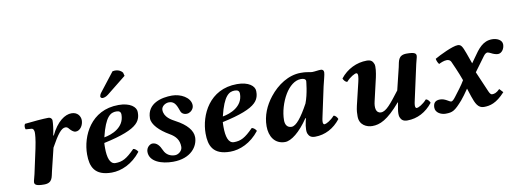

<svg xmlns="http://www.w3.org/2000/svg" viewBox="-57 -992 3546 1318"><g transform="rotate(-10 1716.5 -333.0)"><path d="M270 -228C318 -315 346 -351 374 -351C386 -351 392 -345 399 -336C408 -326 423 -310 440 -310C472 -310 494 -346 494 -380C494 -406 476 -439 432 -439C387 -439 330 -402 286 -309L283 -311C292 -353 296 -394 296 -412C296 -426 285 -436 272 -436C240 -436 153 -429 106 -423C99 -415 98 -394 104 -385L144 -382C158 -381 162 -364 162 -352C162 -341 161 -309 147 -243L110 -72C106 -52 97 -27 97 -17C97 -1 107 10 163 10C224 10 222 -33 232 -72Z M619 -199C745 -226 817 -255 851 -288C882 -317 882 -351 882 -369C882 -404 841 -439 760 -439C566 -439 489 -269 489 -142C489 -57 515 10 635 10C702 10 780 -23 839 -99C834 -110 819 -124 807 -124C750 -66 719 -50 671 -50C632 -50 618 -98 618 -165C618 -170 618 -191 619 -199ZM760 -674 658 -543C651 -534 648 -525 647 -519C646 -513 653 -505 661 -505C671 -505 686 -509 701 -521L836 -629L830 -652C823 -662 806 -676 776 -676C771 -676 763 -675 760 -674ZM769 -370C769 -280 679 -246 626 -237C660 -378 698 -398 737 -398C758 -398 769 -390 769 -370Z M1261 -355C1256 -404 1194 -439 1132 -439C1063 -439 957 -417 957 -311C957 -268 1005 -219 1071 -181C1113 -157 1135 -128 1135 -81C1135 -54 1107 -32 1083 -32C1052 -32 1022 -46 1007 -80C992 -115 973 -138 943 -138C927 -138 900 -119 900 -87C900 -19 982 10 1062 10C1188 10 1240 -67 1240 -130C1240 -177 1201 -223 1127 -262C1101 -276 1051 -302 1051 -353C1051 -377 1077 -397 1105 -397C1148 -397 1158 -356 1171 -322C1179 -302 1202 -294 1224 -300C1238 -304 1265 -323 1261 -355Z M1445 -199C1571 -226 1643 -255 1677 -288C1708 -317 1708 -351 1708 -369C1708 -404 1667 -439 1586 -439C1392 -439 1315 -269 1315 -142C1315 -57 1341 10 1461 10C1528 10 1606 -23 1665 -99C1660 -110 1645 -124 1633 -124C1576 -66 1545 -50 1497 -50C1458 -50 1444 -98 1444 -165C1444 -170 1444 -191 1445 -199ZM1595 -370C1595 -280 1505 -246 1452 -237C1486 -378 1524 -398 1563 -398C1584 -398 1595 -390 1595 -370Z M2169 -436C2151 -436 2128 -431 2110 -431C2104 -431 2099 -432 2094 -433C2067 -436 2069 -439 2029 -439C1945 -439 1865 -386 1810 -316C1765 -259 1736 -192 1736 -118C1736 -49 1770 10 1843 10C1886 10 1948 -38 2008 -127L2012 -125L2007 -107C2002 -86 1999 -64 1999 -47C1999 -38 2000 -29 2002 -23C2010 -3 2022 10 2052 10C2122 10 2184 -23 2230 -82C2227 -91 2215 -110 2201 -110C2175 -80 2141 -63 2131 -63C2123 -63 2120 -71 2120 -81C2120 -94 2124 -110 2127 -124L2169 -320C2178 -360 2190 -398 2190 -415C2190 -429 2182 -436 2169 -436ZM2026 -226C1977 -136 1937 -85 1905 -85C1874 -85 1861 -108 1861 -138C1861 -196 1881 -263 1912 -315C1941 -363 1981 -397 2024 -397C2045 -397 2056 -391 2058 -378C2058 -378 2051 -290 2026 -226Z M2650 -107C2646 -86 2642 -64 2642 -47C2642 -38 2643 -29 2645 -23C2653 -3 2665 10 2695 10C2765 10 2827 -23 2873 -82C2870 -91 2858 -110 2844 -110C2818 -80 2784 -63 2774 -63C2766 -63 2763 -71 2763 -81C2763 -94 2767 -110 2770 -124L2822 -361C2826 -381 2835 -406 2835 -416C2835 -433 2825 -443 2769 -443C2708 -443 2709 -400 2700 -361L2662 -205C2599 -123 2563 -76 2527 -76C2490 -76 2486 -117 2496 -158L2533 -318C2540 -350 2546 -392 2540 -410C2532 -431 2521 -443 2491 -443C2421 -443 2352 -410 2306 -351C2309 -342 2321 -323 2335 -323C2361 -353 2395 -370 2405 -370C2422 -370 2415 -335 2409 -309L2371 -150C2363 -116 2363 -95 2363 -78C2363 -77 2363 -77 2363 -76C2363 -16 2413 6 2452 6C2504 6 2559 -16 2651 -124L2653 -122C2644 -80 2650 -107 2650 -107Z M3062 -334C3062 -334 3101 -249 3119 -196C3099 -161 3069 -124 3045 -92C3031 -73 3021 -66 3015 -66C3000 -66 2977 -93 2940 -93C2903 -93 2892 -72 2892 -44C2892 -9 2930 10 2962 10C3011 10 3027 1 3082 -61C3095 -76 3118 -107 3136 -134L3155 -76C3172 -26 3188 10 3229 10C3271 10 3316 0 3377 -67L3353 -93C3329 -69 3314 -66 3299 -66C3291 -66 3284 -74 3277 -90L3215 -234L3290 -336C3301 -351 3312 -354 3316 -354C3320 -354 3333 -350 3341 -345C3351 -339 3372 -331 3387 -331C3413 -331 3433 -360 3433 -390C3433 -422 3397 -438 3364 -438C3299 -438 3265 -391 3225 -333C3225 -333 3209 -311 3201 -299L3175 -372C3156 -423 3149 -439 3124 -439C3089 -439 2996 -394 2960 -373C2961 -362 2969 -342 2977 -334C2989 -340 3012 -351 3033 -351C3046 -351 3057 -345 3062 -334Z"/></g></svg>

Font: Libertinus Serif
Style: Bold Italic
Weight: 700
Italic angle: -12°
Designer: Philipp H. Poll, Khaled Hosny
Foundry: Caleb Maclennan
Version: Version 7.050;RELEASE